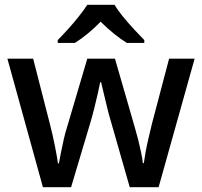

<svg xmlns="http://www.w3.org/2000/svg" viewBox="-20 -786 847 805"><path d="M447 -270Q439 -296 430.5 -330Q422 -364 415 -394.5Q408 -425 404 -441H400Q397 -425 390 -394Q383 -363 374.5 -329Q366 -295 358 -269L278 -1H160L11 -540H119L189 -267Q200 -225 209.5 -177.5Q219 -130 223 -101H227Q230 -118 235.5 -146Q241 -174 247.5 -202.5Q254 -231 260 -249L346 -540H462L546 -249Q552 -229 559 -201.5Q566 -174 571.5 -147.5Q577 -121 579 -102H583Q585 -118 590 -146Q595 -174 602.5 -206Q610 -238 617 -267L689 -540H796L645 -1H524ZM460 -766Q473 -744 495.5 -716.5Q518 -689 542.5 -662.5Q567 -636 585 -618V-606H512Q486 -622 457.5 -645Q429 -668 402 -695Q348 -640 294 -606H222V-618Q241 -637 264.5 -663Q288 -689 310 -716.5Q332 -744 346 -766Z"/></svg>

Font: Noto Sans Telugu Medium
Style: Regular
Weight: 500
Designer: Jelle Bosma - Monotype Design Team
Foundry: Monotype Imaging Inc.
Version: Version 2.005; ttfautohint (v1.8.4.7-5d5b)